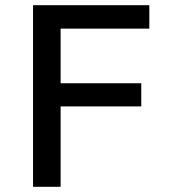

<svg xmlns="http://www.w3.org/2000/svg" viewBox="-20 -718 680 738"><path d="M107 0V-698H554V-608H213V-398H523V-309H213V0Z"/></svg>

Font: Writer Medium
Style: Regular
Weight: 500
Monospace: yes
Designer: Mike Abbink, Paul van der Laan, Pieter van Rosmalen
Foundry: Bold Monday
Version: Version 2.001 2020